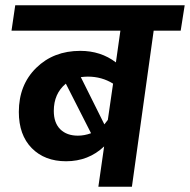

<svg xmlns="http://www.w3.org/2000/svg" viewBox="-20 -712 724 732"><path d="M684.1 -691.9 668.9 -595.2H565.9L482.9 0H355L377 -153.8Q317.4 -97.2 231.9 -97.2Q150.4 -97.2 101.1 -147.2Q51.8 -197.3 51.8 -285.2Q51.8 -388.2 117.9 -453.1Q184.1 -518.1 286.1 -518.1Q364.3 -518.1 421.9 -474.1L439 -595.2H23.9L38.1 -691.9ZM411.1 -393.1Q368.2 -419.9 314.9 -419.9Q303.7 -419.9 288.1 -418L377.9 -237.8Q386.7 -248.5 391.1 -254.9ZM185.1 -289.1Q185.1 -243.7 209.7 -219.2Q234.4 -194.8 276.9 -194.8Q301.8 -194.8 327.1 -204.1L231 -393.1Q185.1 -355 185.1 -289.1Z"/></svg>

Font: FiraGO SemiBold
Style: Italic
Weight: 600
Italic angle: -8°
Designer: bBox Type GmbH
Foundry: bBox Type GmbH
Version: Version 1.001;PS 001.001;hotconv 1.0.88;makeotf.lib2.5.64775